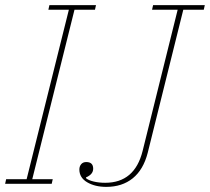

<svg xmlns="http://www.w3.org/2000/svg" viewBox="-23 -718 820 750"><path d="M1 -18H81L246 -680H166L170 -698H352L348 -680H268L103 -18H183L179 0H-3ZM392 12Q348 12 317.5 -6Q287 -24 287 -56Q287 -68 294 -76.5Q301 -85 314 -85Q341 -85 341 -59Q341 -37 313 -25V-22Q322 -14 342.5 -9Q363 -4 388 -4Q503 -4 534 -128L671 -680H571L575 -698H777L773 -680H693L554 -121Q537 -55 495.5 -21.5Q454 12 392 12Z"/></svg>

Font: IBM Plex Serif Thin
Style: Italic
Weight: 100
Italic angle: -14°
Designer: Mike Abbink, Paul van der Laan, Pieter van Rosmalen
Foundry: Bold Monday
Version: Version 3.001